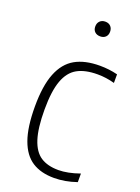

<svg xmlns="http://www.w3.org/2000/svg" viewBox="-144 -812 644 883"><g transform="rotate(20 178.0 -370.0)"><path d="M42.5 -270.5Q42.5 -372 67 -433.2Q91.5 -494.5 139.2 -521.5Q187 -548.5 260 -548.5Q305.5 -548.5 347 -538V-496Q305.5 -507.5 264 -507.5Q202.5 -507.5 164.5 -486.2Q126.5 -465 107.8 -413.8Q89 -362.5 89 -272.5Q89 -181.5 106 -128.8Q123 -76 156.8 -54Q190.5 -32 243.5 -32Q288.5 -32 347 -52.5V-10.5Q290.5 9 237 9Q172.5 9 129.8 -18.5Q87 -46 64.8 -107.5Q42.5 -169 42.5 -270.5ZM177.5 -711Q177.5 -727.5 187.5 -737.5Q197.5 -747.5 214 -747.5Q230.5 -747.5 240.2 -737.5Q250 -727.5 250 -711Q250 -694.5 240.2 -685Q230.5 -675.5 214 -675.5Q197.5 -675.5 187.5 -685Q177.5 -694.5 177.5 -711Z"/></g></svg>

Font: Encode Sans Condensed ExLight
Style: Regular
Weight: 275
Width: 3
Designer: Multiple Designers
Foundry: Impallari Type
Version: Version 2.000